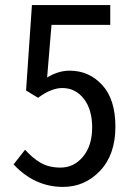

<svg xmlns="http://www.w3.org/2000/svg" viewBox="-20 -734 540 766"><path d="M231.4 11.7Q118.2 11.7 34.2 -78.1L80.1 -136.7Q110.4 -102.5 143.1 -84Q175.8 -65.4 221.7 -65.4Q275.4 -65.4 311.5 -109.4Q347.7 -153.3 347.7 -225.6Q347.7 -296.9 314.5 -339.8Q281.2 -382.8 228.5 -382.8Q184.6 -382.8 131.8 -343.8L84 -373L107.4 -713.9H419.9V-634.8H185.5L168 -424.8Q212.9 -452.1 257.8 -452.1Q335 -452.1 387.7 -395Q440.4 -337.9 440.4 -228.5Q440.4 -117.2 379.4 -52.7Q318.4 11.7 231.4 11.7Z"/></svg>

Font: Gen Shin Gothic Monospace Regular
Style: Regular
Weight: 400
Designer: [Source Han Sans]
Ryoko NISHIZUKA  (kana & ideographs); Paul D. Hunt (Latin, Greek & Cyrillic); Wenlong ZHANG  (bopomofo
Version: Version 1.002.20150607